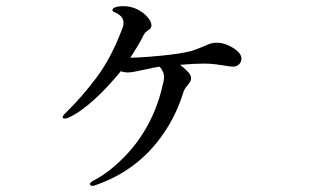

<svg xmlns="http://www.w3.org/2000/svg" viewBox="-20 -582 1040 625"><path d="M766 -391Q766 -381 758.5 -373Q751 -365 737 -365Q731 -365 707 -369Q702 -370 683.5 -372.5Q665 -375 643 -375Q614 -375 566 -371Q574 -366 589 -351Q602 -339 602 -327Q602 -320 597 -313Q592 -306 591 -305Q581 -293 578 -285Q554 -207 512 -147Q430 -27 290 21Q285 23 282 23Q273 23 273 17Q273 12 284 6Q333 -19 383 -69.5Q433 -120 466 -184Q497 -245 510 -308Q514 -320 514 -332Q514 -348 500 -365Q488 -364 449 -355Q442 -354 424.5 -350Q407 -346 395 -346Q387 -346 373 -350Q332 -299 287 -258Q242 -217 203 -199Q196 -196 190 -196Q188 -196 186 -197Q184 -198 184 -200Q184 -205 193 -214Q246 -265 294.5 -330Q343 -395 378 -489Q382 -498 382 -508Q382 -528 358 -540Q353 -542 349.5 -544Q346 -546 346 -549Q346 -555 356 -558.5Q366 -562 381 -562Q406 -562 427 -551.5Q448 -541 460.5 -526Q473 -511 473 -499Q473 -489 460 -482Q454 -478 450 -472Q446 -466 442 -457Q428 -430 404 -394Q447 -395 507.5 -401Q568 -407 603 -416Q613 -419 643 -431Q645 -432 658 -437.5Q671 -443 684 -443Q712 -443 739 -426Q766 -409 766 -391Z"/></svg>

Font: Shippori Mincho Medium
Style: Regular
Weight: 500
Designer: FONTDASU
Foundry: FONTDASU / Google Inc. / but / Adobe
Version: Version 3.110; ttfautohint (v1.8.3)